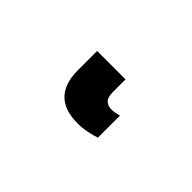

<svg xmlns="http://www.w3.org/2000/svg" viewBox="-20 -124 540 540"><g transform="rotate(45 250.0 145.5)"><path d="M268 237Q163 237 163 130V54H276V104Q276 126 285 134Q294 142 307 142Q322 142 337 137V225Q325 229 306.5 233Q288 237 268 237Z"/></g></svg>

Font: Noto Sans Mono ExtraCondensed Black
Style: Regular
Weight: 900
Width: 2
Designer: Monotype Design Team
Foundry: Monotype Imaging Inc.
Version: Version 2.014